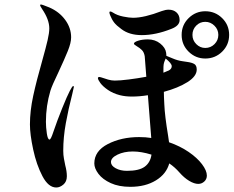

<svg xmlns="http://www.w3.org/2000/svg" viewBox="-20 -810 1040 853"><path d="M308 -423Q308 -422 301 -392Q284 -326 272.5 -263Q261 -200 261 -140Q261 -122 264 -105.5Q267 -89 270 -75Q277 -49 277 -27Q277 -3 261.5 10Q246 23 230 23Q195 23 168.5 -27.5Q142 -78 127.5 -145.5Q113 -213 113 -257Q113 -317 127.5 -384Q142 -451 168 -542Q184 -599 191.5 -631.5Q199 -664 199 -684Q199 -723 167 -770Q158 -784 158 -787Q158 -790 162 -790Q167 -790 199 -777Q243 -758 269.5 -722Q296 -686 296 -644Q296 -620 281.5 -584Q267 -548 240 -490Q211 -430 204 -407Q184 -340 184 -269Q184 -245 188 -217.5Q192 -190 200 -190Q206 -190 217 -224Q234 -274 256 -328.5Q278 -383 290 -406Q296 -417 299.5 -422.5Q303 -428 306 -428Q308 -428 308 -423ZM469 -743Q466 -751 466 -755Q466 -759 470 -759Q474 -759 482 -754Q500 -742 527 -736.5Q554 -731 571 -731Q621 -731 699 -761Q716 -767 729 -767Q751 -767 764.5 -754.5Q778 -742 778 -721Q778 -696 742 -682Q672 -654 610 -654Q554 -654 519 -681Q497 -697 487 -710Q477 -723 469 -743ZM998 -655Q998 -611 967 -580.5Q936 -550 892 -550Q849 -550 818 -580.5Q787 -611 787 -655Q787 -699 818 -729.5Q849 -760 892 -760Q936 -760 967 -729.5Q998 -699 998 -655ZM950 -655Q950 -679 932.5 -696Q915 -713 892 -713Q868 -713 851.5 -696Q835 -679 835 -655Q835 -631 852 -614Q869 -597 892 -597Q916 -597 933 -614Q950 -631 950 -655ZM899 -30Q899 -14 887.5 -3.5Q876 7 861 7Q843 7 820.5 -6.5Q798 -20 777 -44Q757 -67 732 -84Q719 -37 672.5 -8.5Q626 20 559 20Q508 20 472 3.5Q436 -13 417.5 -37.5Q399 -62 399 -84Q399 -139 459 -170Q519 -201 598 -201Q628 -201 652 -197L637 -387Q600 -381 566 -381Q537 -381 513 -387Q482 -395 459.5 -410.5Q437 -426 426 -441Q415 -456 415 -463Q415 -468 422 -468Q425 -468 443 -462Q445 -461 460 -456.5Q475 -452 490 -452Q513 -452 552.5 -457Q592 -462 630 -469L623 -560Q620 -578 610.5 -587.5Q601 -597 588 -604.5Q575 -612 575 -616Q575 -623 593.5 -629Q612 -635 637 -635Q669 -635 692 -616.5Q715 -598 718 -576Q719 -572 719 -566V-562Q725 -560 747 -550.5Q769 -541 791 -538L811 -535Q833 -532 843.5 -525.5Q854 -519 854 -501Q854 -471 812.5 -445Q771 -419 708 -402Q708 -383 710 -347Q712 -296 727 -206L731 -178Q780 -161 818 -135Q856 -109 877.5 -80.5Q899 -52 899 -30ZM706 -487 730 -497Q743 -504 743 -516Q743 -528 716 -550Q714 -546 711 -538Q708 -530 707 -523Q706 -518 706 -495ZM653 -123Q608 -137 570 -137Q531 -137 502 -123Q473 -109 473 -90Q473 -74 494 -62.5Q515 -51 544 -51Q598 -51 623 -69.5Q648 -88 653 -123Z"/></svg>

Font: Shippori Antique
Style: Regular
Weight: 400
Designer: FONTDASU
Foundry: FONTDASU / Google Inc. / but / Adobe
Version: Version 2.001